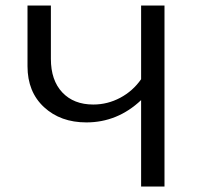

<svg xmlns="http://www.w3.org/2000/svg" viewBox="-20 -678 724 698"><path d="M493 -658H578V0H493V-314Q407 -233 294 -233Q200 -233 140 -288.5Q80 -344 80 -437V-658H165V-464Q165 -386 206.5 -342Q248 -298 319 -298Q371 -298 417 -322.5Q463 -347 493 -390Z"/></svg>

Font: EauTest Medium
Style: Regular
Weight: 500
Designer: Christian Thalmann (Catharsis Fonts)
Version: Version 0.001;PS 000.001;hotconv 1.0.88;makeotf.lib2.5.64775